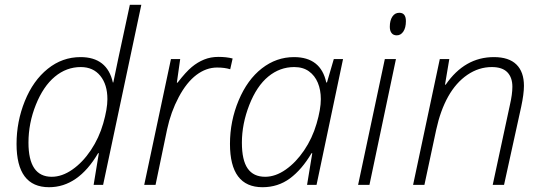

<svg xmlns="http://www.w3.org/2000/svg" viewBox="-20 -780 2284 810"><path d="M319.8 -539.1Q432.1 -539.1 456.1 -432.1H458Q463.9 -464.4 527.8 -759.8H576.2L415 0H375L397 -133.8H394Q309.6 9.8 187 9.8Q49.8 9.8 49.8 -172.9Q49.8 -267.1 84.7 -353.5Q119.6 -439.9 181.2 -489.5Q242.7 -539.1 319.8 -539.1ZM198.2 -34.2Q241.7 -34.2 285.4 -64.7Q329.1 -95.2 363.5 -146.7Q397.9 -198.2 415.5 -259.5Q433.1 -320.8 433.1 -361.8Q433.1 -423.3 403.1 -460.2Q373 -497.1 320.8 -497.1Q260.3 -497.1 211.4 -456.5Q162.6 -416 131.3 -338.1Q100.1 -260.3 100.1 -178.2Q100.1 -34.2 198.2 -34.2Z M901.4 -540Q935.1 -540 961.4 -533.2L951.2 -487.8Q928.2 -495.1 896 -495.1Q850.1 -495.1 808.6 -463.9Q767.1 -432.6 733.9 -370.1Q700.7 -307.6 685.1 -234.9L636.2 0H588.4L701.2 -530.8H740.2L726.1 -431.2H729Q764.6 -477.1 789.1 -497.3Q813.5 -517.6 841.1 -528.8Q868.7 -540 901.4 -540Z M1220.2 -539.1Q1333.5 -539.1 1356.4 -432.1H1359.4L1388.2 -530.8H1427.2L1315.4 0H1275.4L1297.4 -133.8H1294.4Q1253.4 -64.5 1203.1 -27.3Q1152.8 9.8 1087.4 9.8Q950.2 9.8 950.2 -172.9Q950.2 -269 986.8 -356.4Q1023.4 -443.8 1084.7 -491.5Q1146 -539.1 1220.2 -539.1ZM1098.6 -34.2Q1142.1 -34.2 1185.3 -64.5Q1228.5 -94.7 1262.9 -145.5Q1297.4 -196.3 1315.4 -257.8Q1333.5 -319.3 1333.5 -361.8Q1333.5 -400.4 1320.8 -430.9Q1308.1 -461.4 1283.2 -479.2Q1258.3 -497.1 1221.2 -497.1Q1160.6 -497.1 1111.8 -457Q1063 -417 1031.7 -337.2Q1000.5 -257.3 1000.5 -178.2Q1000.5 -104 1024.9 -69.1Q1049.3 -34.2 1098.6 -34.2Z M1538.6 0H1490.7L1603.5 -530.8H1650.4ZM1624.5 -667Q1624.5 -693.8 1635.3 -710Q1646 -726.1 1664.6 -726.1Q1692.4 -726.1 1692.4 -690.9Q1692.4 -663.1 1681.6 -647Q1670.9 -630.9 1653.8 -630.9Q1639.6 -630.9 1632.1 -640.4Q1624.5 -649.9 1624.5 -667Z M2058.6 0 2131.3 -337.9Q2141.6 -382.8 2141.6 -414.1Q2141.6 -453.1 2120.4 -475.1Q2099.1 -497.1 2054.7 -497.1Q2000 -497.1 1951.9 -464.4Q1903.8 -431.6 1870.8 -372.8Q1837.9 -314 1820.3 -232.9L1770.5 0H1722.7L1835.4 -530.8H1875.5L1857.4 -422.9H1860.4Q1940.4 -539.1 2063.5 -539.1Q2127 -539.1 2158.7 -507.8Q2190.4 -476.6 2190.4 -418Q2190.4 -383.8 2178.7 -329.1L2106.4 0Z"/></svg>

Font: TypoPRO Open Sans
Style: Italic
Weight: 300
Italic angle: -12°
Foundry: Ascender Corporation
Version: Version 1.10